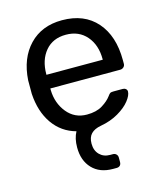

<svg xmlns="http://www.w3.org/2000/svg" viewBox="-112 -614 784 918"><g transform="rotate(-15 280.0 -155.0)"><path d="M50.8 -227.1V-293.9Q57.6 -401.9 118.9 -465.8Q180.2 -529.8 280.8 -529.8Q390.6 -529.8 451.9 -460Q513.2 -390.1 513.2 -270V-252Q513.2 -242.2 506.1 -235.6Q499 -229 488.8 -229H143.1V-220.2Q145 -155.3 182.6 -109.1Q220.2 -63 280.8 -63Q327.6 -63 357.4 -81.5Q387.2 -100.1 401.9 -120.1Q410.6 -132.3 415.3 -134.8Q419.9 -137.2 432.1 -137.2H477.1Q485.8 -137.2 491.9 -132.1Q498 -127 498 -119.1Q498 -100.1 477.5 -74Q457 -47.9 418.5 -25.4Q379.9 -2.9 330.1 5.9Q297.9 11.7 281.5 28.8Q265.1 45.9 265.1 77.1Q265.1 111.3 285.2 131.6Q305.2 151.9 336.9 151.9H351.1Q360.8 151.9 367.4 158.4Q374 165 374 174.8V196.8Q374 208 367.9 214.1Q361.8 220.2 351.1 220.2H333Q268.1 220.2 231 181.2Q193.8 142.1 193.8 77.1Q193.8 32.2 210.9 1Q140.1 -18.1 98.1 -78.1Q56.2 -138.2 50.8 -227.1ZM142.1 -296.9H420.9V-299.8Q420.9 -369.6 383.1 -413.8Q345.2 -458 280.8 -458Q215.8 -458 179 -414.1Q142.1 -370.1 142.1 -299.8Z"/></g></svg>

Font: Rubik AZ
Style: Regular
Weight: 400
Designer: Hubert and Fischer
Foundry: Hubert & Fischer
Version: Version 2.000